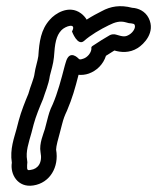

<svg xmlns="http://www.w3.org/2000/svg" viewBox="-20 -569 519 616"><path d="M347 -407C367 -401 395 -398 422 -415C441 -427 480 -465 457 -511C446 -533 424 -543 404 -544C366 -554 335 -549 306 -533C292 -526 275 -517 258 -506C255 -512 247 -521 240 -526C201 -555 156 -525 140 -506C111 -474 106 -435 103 -389C101 -374 93 -350 91 -334C89 -316 78 -294 71 -268C61 -244 48 -212 40 -182L33 -155C26 -128 11 -91 18 -47C12 -10 37 34 87 26C140 18 170 -33 160 -89C160 -100 167 -125 172 -143L179 -170C184 -189 187 -197 195 -214C212 -254 221 -286 232 -329C241 -328 254 -329 265 -333C290 -342 311 -362 320 -390C328 -395 337 -401 347 -407ZM276 -421C271 -417 274 -415 273 -410C271 -398 260 -385 248 -381C237 -377 235 -378 232 -381C232 -381 203 -413 191 -369L188 -359C176 -313 165 -271 149 -234C139 -214 136 -201 131 -182L124 -155C120 -141 105 -108 110 -81C117 -46 101 -27 79 -24C69 -22 66 -22 67 -39C68 -49 68 -49 67 -55C62 -83 72 -111 81 -143L88 -170C95 -196 107 -225 118 -251C118 -252 119 -253 119 -254C124 -271 136 -297 140 -326C144 -342 151 -364 153 -385C156 -430 160 -454 177 -472C189 -485 227 -498 211 -468C211 -468 229 -419 250 -438C270 -456 302 -475 329 -488C349 -498 365 -503 385 -497C394 -494 393 -495 401 -494C412 -492 410 -492 412 -489C416 -481 408 -466 395 -458C382 -450 375 -451 352 -458C346 -460 337 -459 332 -456C318 -448 295 -434 276 -421Z"/></svg>

Font: Dictator
Style: Stencil
Weight: 500
Version: Version MIL.1277